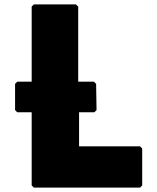

<svg xmlns="http://www.w3.org/2000/svg" viewBox="-20 -852 720 879"><path d="M412 -338 422 -348 420 -468 410 -478H338V-822L327 -832H135L125 -822V-478H59L49 -468V-348L59 -338H125V-3L135 7H621L631 -3V-172L621 -182H342V-338Z"/></svg>

Font: Hussar Woodtype
Style: Ultra
Weight: 900
Foundry: Cannot Into Space Fonts
Version: Version 1.07